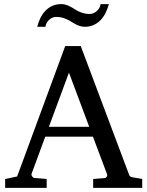

<svg xmlns="http://www.w3.org/2000/svg" viewBox="-20 -910 714 930"><path d="M314 -558.1 216.8 -295.9H412.1ZM431.2 0V-43L488.8 -47.9Q493.7 -47.9 497.1 -54.4Q500.5 -61 499 -64.9L430.2 -248H199.2L132.8 -67.9Q131.8 -64.9 132.8 -61.5Q133.8 -58.1 136.2 -54.9Q138.7 -51.8 141.6 -49.8Q144.5 -47.9 147 -47.9L206.1 -43V0H4.9V-43L63 -55.2L295.9 -687H371.1L603 -69.8Q606.4 -59.6 609.6 -56.2Q612.8 -52.7 624 -50.8L668.9 -43V0ZM507.3 -890.1Q501.5 -868.2 491.7 -848.1Q481.9 -828.1 467.8 -813.2Q453.6 -798.3 434.6 -789.3Q415.5 -780.3 391.1 -780.3Q377.9 -780.3 366.9 -783.9Q356 -787.6 345.9 -792.7Q335.9 -797.9 326.2 -804.2Q316.4 -810.5 305.4 -815.7Q294.4 -820.8 281.2 -824.5Q268.1 -828.1 252 -828.1Q241.7 -828.1 232.9 -824Q224.1 -819.8 217 -813.2Q210 -806.6 205.6 -797.9Q201.2 -789.1 200.2 -780.3H160.2Q166 -802.2 175.5 -822.3Q185.1 -842.3 199.5 -857.4Q213.9 -872.6 232.9 -881.3Q252 -890.1 276.4 -890.1Q289.6 -890.1 300.3 -886.5Q311 -882.8 321 -877.7Q331.1 -872.6 340.6 -866.2Q350.1 -859.9 361.1 -854.7Q372.1 -849.6 385 -845.9Q397.9 -842.3 414.1 -842.3Q424.3 -842.3 433.3 -846.4Q442.4 -850.6 449.7 -857.2Q457 -863.8 461.7 -872.6Q466.3 -881.3 467.3 -890.1Z"/></svg>

Font: BabelStone Ogham Special
Style: Regular
Weight: 400
Designer: Andrew West
Foundry: BabelStone
Version: Version 1.02 March 14, 2022